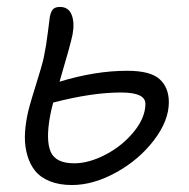

<svg xmlns="http://www.w3.org/2000/svg" viewBox="-20 -534 539 548"><path d="M185.1 -5.9Q148.9 -5.9 122.1 -16.8Q95.2 -27.8 80.3 -46.4Q65.4 -64.9 58.1 -90.3Q50.8 -115.7 51 -142.8Q51.3 -169.9 57.1 -200.2Q61.5 -225.1 80.6 -285.4Q99.6 -345.7 105 -370.1Q112.3 -405.3 116.7 -442.6Q121.1 -480 122.1 -484.9Q125 -501 131.3 -507.6Q137.7 -514.2 150.9 -514.2Q175.8 -514.2 184.6 -491.5Q193.4 -468.8 187 -435.1Q181.6 -407.7 149.9 -300.8Q252 -332 342.8 -332Q409.2 -332 435.5 -308.1Q461.9 -284.2 461.9 -242.2Q461.9 -189.5 419.4 -133.8Q377 -78.1 311.8 -42Q246.6 -5.9 185.1 -5.9ZM123 -203.1Q110.4 -134.3 124.5 -101.1Q138.7 -67.9 191.9 -67.9Q233.4 -67.9 281 -92.5Q328.6 -117.2 361.8 -157.7Q395 -198.2 395 -237.8Q395 -270 325.2 -270Q242.2 -270 131.8 -241.2Q126 -219.7 123 -203.1Z"/></svg>

Font: Shantell Sans Bouncy
Style: Italic
Weight: 300
Italic angle: -11.31°
Designer: Stephen Nixon, Anya Danilova, Shantell Martin
Foundry: Arrow Type
Version: Version 1.006;[9816181b4]